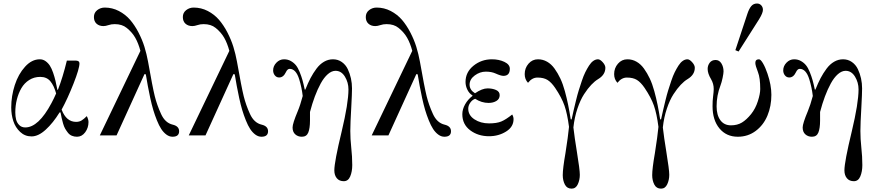

<svg xmlns="http://www.w3.org/2000/svg" viewBox="-20 -782 5063 1109"><path d="M44.9 -161.1Q44.9 -227.1 65.4 -290.5Q85.9 -354 124.8 -396.7Q163.6 -439.5 210 -439.5Q228 -439.5 242.9 -429Q257.8 -418.5 268.1 -402.6Q278.3 -386.7 286.9 -361.8Q295.4 -336.9 300.5 -314.9Q305.7 -293 311.5 -263.2H314.5Q342.8 -335.4 366.2 -432.1H416Q439 -432.1 439 -416Q439 -386.2 404.8 -299.3Q370.6 -212.4 335.9 -148.9Q362.8 -78.1 419.4 -78.1Q438 -78.1 451.2 -86.2Q464.4 -94.2 481.4 -111.3Q491.2 -91.8 491.2 -77.1Q491.2 -43.9 472.2 -18.1Q453.1 7.8 424.8 7.8Q408.7 7.8 395.3 2.2Q381.8 -3.4 372.6 -15.1Q363.3 -26.9 356.4 -38.6Q349.6 -50.3 344.2 -69.1Q338.9 -87.9 336.2 -100.3Q333.5 -112.8 329.6 -132.8H324.2Q286.6 -71.8 244.1 -33Q201.7 5.9 162.1 5.9Q124 5.9 96.4 -20Q68.8 -45.9 56.9 -82.8Q44.9 -119.6 44.9 -161.1ZM68.4 -132.8Q68.4 -109.9 73 -91.6Q77.6 -73.2 91.1 -59.6Q104.5 -45.9 126 -45.9Q202.6 -45.9 277.3 -186.5Q291.5 -212.9 304.2 -242.2Q292 -287.1 271 -312.5Q250 -337.9 212.4 -337.9Q177.2 -337.9 148.9 -320.1Q120.6 -302.2 103.5 -272.7Q86.4 -243.2 77.4 -207.3Q68.4 -171.4 68.4 -132.8Z M585 -738.3Q628.4 -738.3 666.5 -718.5Q704.6 -698.7 731.4 -667.5Q758.3 -636.2 780 -594.2Q801.8 -552.2 814.5 -511Q827.1 -469.7 835 -426.8Q861.3 -277.3 874 -226.3Q886.7 -175.3 910.2 -124Q933.6 -72.3 977.5 -62Q1014.6 -53.2 1014.6 -23.9Q1014.6 7.8 976.6 7.8Q958 7.8 941.2 -4.6Q924.3 -17.1 911.4 -36.9Q898.4 -56.6 886.2 -87.2Q874 -117.7 865.2 -147.2Q856.4 -176.8 847.9 -215.8Q839.4 -254.9 834 -284.9Q828.6 -314.9 822.3 -352.5L814.5 -354L653.3 0H556.6L791 -488.3Q779.3 -532.2 761.2 -564Q743.2 -595.7 711.4 -621.1Q685.1 -642.6 642.6 -642.6Q622.6 -642.6 607.4 -637.2Q589.8 -631.3 577.6 -631.3Q553.2 -631.3 537.8 -645Q522.5 -658.7 522.5 -683.6Q522.5 -708.5 541.5 -723.4Q560.5 -738.3 585 -738.3Z M1098.6 -738.3Q1142.1 -738.3 1180.2 -718.5Q1218.3 -698.7 1245.1 -667.5Q1272 -636.2 1293.7 -594.2Q1315.4 -552.2 1328.1 -511Q1340.8 -469.7 1348.6 -426.8Q1375 -277.3 1387.7 -226.3Q1400.4 -175.3 1423.8 -124Q1447.3 -72.3 1491.2 -62Q1528.3 -53.2 1528.3 -23.9Q1528.3 7.8 1490.2 7.8Q1471.7 7.8 1454.8 -4.6Q1438 -17.1 1425 -36.9Q1412.1 -56.6 1399.9 -87.2Q1387.7 -117.7 1378.9 -147.2Q1370.1 -176.8 1361.6 -215.8Q1353 -254.9 1347.7 -284.9Q1342.3 -314.9 1335.9 -352.5L1328.1 -354L1167 0H1070.3L1304.7 -488.3Q1293 -532.2 1274.9 -564Q1256.8 -595.7 1225.1 -621.1Q1198.7 -642.6 1156.2 -642.6Q1136.2 -642.6 1121.1 -637.2Q1103.5 -631.3 1091.3 -631.3Q1066.9 -631.3 1051.5 -645Q1036.1 -658.7 1036.1 -683.6Q1036.1 -708.5 1055.2 -723.4Q1074.2 -738.3 1098.6 -738.3Z M1557.6 -375.5Q1557.6 -400.4 1576.4 -419.9Q1595.2 -439.5 1620.6 -439.5Q1642.6 -439.5 1660.2 -429.4Q1677.7 -419.4 1689.5 -404.8Q1701.2 -390.1 1711.2 -365.2Q1721.2 -340.3 1727.3 -318.6Q1733.4 -296.9 1740.2 -264.6H1743.7Q1758.8 -302.7 1773.7 -331.1Q1788.6 -359.4 1808.1 -385.5Q1827.6 -411.6 1851.8 -425.5Q1876 -439.5 1903.3 -439.5Q1932.1 -439.5 1954.3 -423.8Q1976.6 -408.2 1988.8 -382.6Q2001 -356.9 2007.1 -328.9Q2013.2 -300.8 2013.2 -271.5Q2013.2 -240.2 2009.3 -169.9Q2003.4 -67.9 2003.4 -25.4Q2003.4 20.5 2008.8 70.3Q2014.6 123 2014.6 171.4Q2014.6 209 2002.9 236.8Q1991.2 264.6 1965.8 264.6Q1939.5 264.6 1925.3 247.3Q1911.1 230 1911.1 202.1Q1911.1 152.8 1953.6 -22.9Q1992.7 -186.5 1992.7 -265.6Q1992.7 -305.7 1972.2 -339.4Q1951.7 -373 1918 -373Q1895.5 -373 1873.3 -353.5Q1851.1 -334 1832.5 -300Q1814 -266.1 1798.6 -224.9Q1783.2 -183.6 1770.5 -135.3V-85Q1770.5 -41 1760.7 -16.6Q1751 7.8 1723.6 7.8Q1700.7 7.8 1685.3 -6.1Q1669.9 -20 1669.9 -45.9Q1669.9 -68.4 1699.7 -139.6Q1714.4 -174.3 1728.5 -227.5Q1723.1 -275.4 1708.5 -323.2Q1689.9 -384.3 1652.8 -384.3Q1640.1 -384.3 1630.9 -364.3Q1616.7 -334.5 1592.3 -334.5Q1577.1 -334.5 1567.4 -346.7Q1557.6 -358.9 1557.6 -375.5Z M2155.3 -738.3Q2198.7 -738.3 2236.8 -718.5Q2274.9 -698.7 2301.8 -667.5Q2328.6 -636.2 2350.3 -594.2Q2372.1 -552.2 2384.8 -511Q2397.5 -469.7 2405.3 -426.8Q2431.6 -277.3 2444.3 -226.3Q2457 -175.3 2480.5 -124Q2503.9 -72.3 2547.9 -62Q2585 -53.2 2585 -23.9Q2585 7.8 2546.9 7.8Q2528.3 7.8 2511.5 -4.6Q2494.6 -17.1 2481.7 -36.9Q2468.8 -56.6 2456.5 -87.2Q2444.3 -117.7 2435.5 -147.2Q2426.8 -176.8 2418.2 -215.8Q2409.7 -254.9 2404.3 -284.9Q2398.9 -314.9 2392.6 -352.5L2384.8 -354L2223.6 0H2127L2361.3 -488.3Q2349.6 -532.2 2331.5 -564Q2313.5 -595.7 2281.7 -621.1Q2255.4 -642.6 2212.9 -642.6Q2192.9 -642.6 2177.7 -637.2Q2160.2 -631.3 2147.9 -631.3Q2123.5 -631.3 2108.2 -645Q2092.8 -658.7 2092.8 -683.6Q2092.8 -708.5 2111.8 -723.4Q2130.9 -738.3 2155.3 -738.3Z M2650.4 -122.1Q2650.4 -150.9 2666.5 -179.4Q2682.6 -208 2709 -228V-231Q2690.9 -241.2 2679.9 -263.2Q2668.9 -285.2 2668.9 -308.6Q2668.9 -365.2 2714.8 -402.3Q2760.7 -439.5 2821.3 -439.5Q2861.8 -439.5 2893.3 -424.6Q2924.8 -409.7 2924.8 -384.8Q2924.8 -343.8 2887.7 -343.8Q2873 -343.8 2842.8 -357.4Q2819.3 -368.2 2786.1 -368.2Q2752 -368.2 2722.2 -346.2Q2692.4 -324.2 2692.4 -293Q2692.4 -262.7 2723.6 -243.2Q2765.1 -271.5 2795.9 -271.5Q2824.2 -271.5 2845.2 -262.2Q2866.2 -252.9 2866.2 -232.4Q2866.2 -210.4 2847.4 -199Q2828.6 -187.5 2801.8 -187.5Q2761.7 -187.5 2724.6 -211.4Q2708 -205.6 2696.3 -189Q2684.6 -172.4 2684.6 -154.3Q2684.6 -116.2 2720.2 -92.8Q2755.9 -69.3 2804.7 -69.3Q2849.1 -69.3 2875.5 -80.3Q2901.9 -91.3 2938.5 -120.6Q2946.3 -107.4 2946.3 -93.8Q2946.3 -48.8 2902.8 -22Q2859.4 4.9 2804.7 4.9Q2741.7 4.9 2696 -29.3Q2650.4 -63.5 2650.4 -122.1Z M3010.7 -354Q3010.7 -388.7 3032.7 -414.1Q3054.7 -439.5 3087.4 -439.5Q3115.7 -439.5 3140.1 -425.5Q3164.6 -411.6 3183.1 -385.7Q3201.7 -359.9 3216.6 -328.4Q3231.4 -296.9 3242.7 -255.6Q3253.9 -214.4 3261.7 -176Q3269.5 -137.7 3276.4 -92.8L3281.7 -92.3Q3288.6 -124.5 3293.5 -145.5Q3298.3 -166.5 3306.9 -201.4Q3315.4 -236.3 3323 -260.5Q3330.6 -284.7 3340.6 -314.7Q3350.6 -344.7 3360.6 -364.7Q3370.6 -384.8 3382.3 -403.1Q3394 -421.4 3407.2 -430.4Q3420.4 -439.5 3434.1 -439.5Q3446.3 -439.5 3461.4 -422.6Q3476.6 -405.8 3476.6 -390.6Q3476.6 -350.1 3435.1 -325.2Q3415.5 -313.5 3395.3 -292.2Q3375 -271 3353.5 -237.8Q3332 -204.6 3315.2 -154.5Q3298.3 -104.5 3292 -45.9Q3298.8 13.7 3312 93.8Q3329.1 198.2 3329.1 227.5Q3329.1 257.3 3317.4 282.5Q3305.7 307.6 3281.7 307.6Q3254.9 307.6 3242.7 283.9Q3230.5 260.3 3230.5 229.5Q3230.5 191.9 3246.1 102.5Q3261.7 3.4 3266.6 -49.3Q3256.8 -125 3240.5 -171.9Q3224.1 -218.8 3186.5 -274.4Q3164.6 -306.6 3142.3 -320.3Q3120.1 -334 3084.5 -334Q3053.2 -334 3029.8 -303.7Q3010.7 -323.7 3010.7 -354Z M3527.3 -354Q3527.3 -388.7 3549.3 -414.1Q3571.3 -439.5 3604 -439.5Q3632.3 -439.5 3656.7 -425.5Q3681.2 -411.6 3699.7 -385.7Q3718.3 -359.9 3733.2 -328.4Q3748 -296.9 3759.3 -255.6Q3770.5 -214.4 3778.3 -176Q3786.1 -137.7 3793 -92.8L3798.3 -92.3Q3805.2 -124.5 3810.1 -145.5Q3814.9 -166.5 3823.5 -201.4Q3832 -236.3 3839.6 -260.5Q3847.2 -284.7 3857.2 -314.7Q3867.2 -344.7 3877.2 -364.7Q3887.2 -384.8 3898.9 -403.1Q3910.6 -421.4 3923.8 -430.4Q3937 -439.5 3950.7 -439.5Q3962.9 -439.5 3978 -422.6Q3993.2 -405.8 3993.2 -390.6Q3993.2 -350.1 3951.7 -325.2Q3932.1 -313.5 3911.9 -292.2Q3891.6 -271 3870.1 -237.8Q3848.6 -204.6 3831.8 -154.5Q3814.9 -104.5 3808.6 -45.9Q3815.4 13.7 3828.6 93.8Q3845.7 198.2 3845.7 227.5Q3845.7 257.3 3834 282.5Q3822.3 307.6 3798.3 307.6Q3771.5 307.6 3759.3 283.9Q3747.1 260.3 3747.1 229.5Q3747.1 191.9 3762.7 102.5Q3778.3 3.4 3783.2 -49.3Q3773.4 -125 3757.1 -171.9Q3740.7 -218.8 3703.1 -274.4Q3681.2 -306.6 3658.9 -320.3Q3636.7 -334 3601.1 -334Q3569.8 -334 3546.4 -303.7Q3527.3 -323.7 3527.3 -354Z M4227.5 -492.2 4296.9 -702.1Q4306.6 -731.4 4319.3 -746.6Q4332 -761.7 4352.5 -761.7Q4367.2 -761.7 4377 -751.2Q4386.7 -740.7 4386.7 -725.1Q4386.7 -707 4364.3 -670.4L4246.1 -484.4ZM4067.4 -383.8Q4067.4 -403.8 4079.3 -419.7Q4091.3 -435.5 4113.3 -435.5Q4134.8 -435.5 4147 -415.5Q4159.2 -395.5 4159.2 -369.6Q4159.2 -358.4 4153.8 -332.3Q4148.4 -306.2 4141.6 -288.6Q4119.1 -230.5 4119.1 -168Q4119.1 -117.2 4140.9 -87.6Q4162.6 -58.1 4202.1 -58.1Q4238.8 -58.1 4265.4 -74.2Q4292 -90.3 4318.4 -123Q4343.8 -154.8 4357.4 -197.5Q4371.1 -240.2 4371.1 -267.6Q4371.1 -332 4358.4 -364.3Q4342.8 -403.8 4342.8 -418.5Q4342.8 -439.5 4363.8 -439.5Q4373.5 -439.5 4387.2 -416Q4400.9 -392.6 4413.1 -356.4Q4435.5 -290.5 4435.5 -234.4Q4435.5 -168.9 4412.8 -114.3Q4390.1 -59.6 4345.2 -25.9Q4300.3 7.8 4241.7 7.8Q4175.3 7.8 4135.5 -40.3Q4095.7 -88.4 4095.7 -168.5Q4095.7 -201.2 4098.6 -222.7Q4102.5 -252.9 4102.5 -267.6Q4102.5 -298.3 4087.4 -324.2Q4067.4 -357.4 4067.4 -383.8Z M4503.9 -375.5Q4503.9 -400.4 4522.7 -419.9Q4541.5 -439.5 4566.9 -439.5Q4588.9 -439.5 4606.4 -429.4Q4624 -419.4 4635.7 -404.8Q4647.5 -390.1 4657.5 -365.2Q4667.5 -340.3 4673.6 -318.6Q4679.7 -296.9 4686.5 -264.6H4689.9Q4705.1 -302.7 4720 -331.1Q4734.9 -359.4 4754.4 -385.5Q4773.9 -411.6 4798.1 -425.5Q4822.3 -439.5 4849.6 -439.5Q4878.4 -439.5 4900.6 -423.8Q4922.9 -408.2 4935.1 -382.6Q4947.3 -356.9 4953.4 -328.9Q4959.5 -300.8 4959.5 -271.5Q4959.5 -240.2 4955.6 -169.9Q4949.7 -67.9 4949.7 -25.4Q4949.7 20.5 4955.1 70.3Q4960.9 123 4960.9 171.4Q4960.9 209 4949.2 236.8Q4937.5 264.6 4912.1 264.6Q4885.7 264.6 4871.6 247.3Q4857.4 230 4857.4 202.1Q4857.4 152.8 4899.9 -22.9Q4939 -186.5 4939 -265.6Q4939 -305.7 4918.5 -339.4Q4897.9 -373 4864.3 -373Q4841.8 -373 4819.6 -353.5Q4797.4 -334 4778.8 -300Q4760.3 -266.1 4744.9 -224.9Q4729.5 -183.6 4716.8 -135.3V-85Q4716.8 -41 4707 -16.6Q4697.3 7.8 4669.9 7.8Q4647 7.8 4631.6 -6.1Q4616.2 -20 4616.2 -45.9Q4616.2 -68.4 4646 -139.6Q4660.6 -174.3 4674.8 -227.5Q4669.4 -275.4 4654.8 -323.2Q4636.2 -384.3 4599.1 -384.3Q4586.4 -384.3 4577.1 -364.3Q4563 -334.5 4538.6 -334.5Q4523.4 -334.5 4513.7 -346.7Q4503.9 -358.9 4503.9 -375.5Z"/></svg>

Font: Theano Didot
Style: Regular
Weight: 400
Designer: Alexey Kryukov
Version: Version 2.0